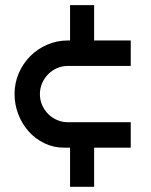

<svg xmlns="http://www.w3.org/2000/svg" viewBox="-20 -720 582 740"><path d="M483.9 -150.9H342.8V0H250V-150.9H227.1Q186 -150.9 150.9 -168Q115.7 -185.1 90.3 -213.6Q64.9 -242.2 50.5 -279.5Q36.1 -316.9 36.1 -357.9Q36.1 -399.9 52.2 -437.5Q68.4 -475.1 96.2 -503.2Q124 -531.2 161.4 -547.6Q198.7 -564 241.2 -564H250V-700.2H342.8V-564H483.9V-465.8H241.2Q219.2 -465.8 199.7 -457.3Q180.2 -448.7 165.5 -433.8Q150.9 -418.9 142.3 -399.2Q133.8 -379.4 133.8 -356.9Q133.8 -335 142.3 -315.2Q150.9 -295.4 165.5 -280.8Q180.2 -266.1 199.7 -257.6Q219.2 -249 241.2 -249H483.9Z"/></svg>

Font: Bruno Ace
Style: Regular
Weight: 400
Designer: Astigmatic (AOETI)
Foundry: Astigmatic (AOETI)
Version: Version 1.000